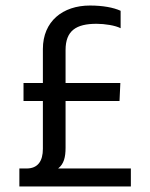

<svg xmlns="http://www.w3.org/2000/svg" viewBox="-20 -674 543 694"><path d="M453 -65H190C211 -81 217 -106 217 -140V-309H412L415 -374H217V-493C217 -563 255 -588 329 -588C359 -588 397 -582 416 -572V-635C390 -647 351 -654 305 -654C207 -654 135 -597 135 -497V-374H65V-309H135V-136C135 -92 117 -65 76 -65H50V0H453Z"/></svg>

Font: Kanit Light
Style: Regular
Weight: 300
Designer: Katatrad Team
Foundry: CadsonDemak
Version: Version 1.000;PS 001.000;hotconv 1.0.88;makeotf.lib2.5.64775